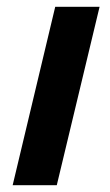

<svg xmlns="http://www.w3.org/2000/svg" viewBox="-20 -544 322 564"><path d="M17.2 0 142.2 -524H272.5L146.8 0Z"/></svg>

Font: Ubuntu Sans
Style: Italic
Weight: 400
Italic angle: -13.5°
Designer: Dalton Maag Ltd
Foundry: Dalton Maag Ltd
Version: Version 1.006